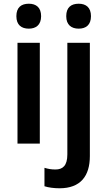

<svg xmlns="http://www.w3.org/2000/svg" viewBox="-20 -772 577 1032"><path d="M135 -752C95 -752 68 -733 68 -685C68 -638 95 -618 135 -618C173 -618 201 -638 201 -685C201 -732 174 -752 135 -752ZM336 -685C336 -638 364 -618 403 -618C442 -618 469 -638 469 -685C469 -732 442 -752 403 -752C363 -752 336 -733 336 -685ZM194 -542H74V0H194ZM300 240C413 240 463 174 463 67V-542H342V58C342 119 317 139 278 139C256 139 239 136 219 130V229C240 236 270 240 300 240Z"/></svg>

Font: Noto Sans Gurmukhi SemiCondensed SemiBold
Style: Regular
Weight: 600
Width: 4
Designer: Jelle Bosma - Monotype Design Team
Foundry: Monotype Imaging Inc.
Version: Version 2.004